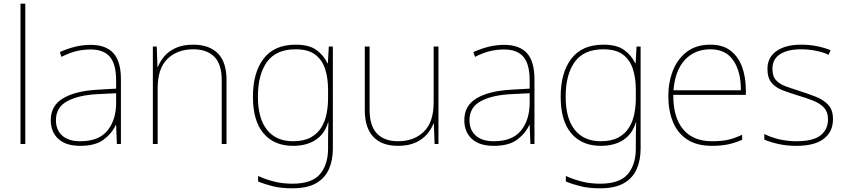

<svg xmlns="http://www.w3.org/2000/svg" viewBox="-20 -780 4579 1040"><path d="M117 0H91V-760H117Z M471 -537Q553 -537 594 -492.5Q635 -448 635 -350V0H613L609 -103H607Q586 -57 541 -23.5Q496 10 415 10Q336 10 295.5 -28Q255 -66 255 -129Q255 -208 321.5 -247.5Q388 -287 506 -294L609 -300V-343Q609 -433 575 -472.5Q541 -512 471 -512Q431 -512 393.5 -503Q356 -494 313 -472L304 -498Q344 -516 385.5 -526.5Q427 -537 471 -537ZM508 -270Q406 -265 344.5 -232Q283 -199 283 -129Q283 -76 317 -45.5Q351 -15 415 -15Q515 -15 561.5 -72Q608 -129 609 -220V-275Z M1027 -538Q1113 -538 1160 -491Q1207 -444 1207 -346V0H1181V-345Q1181 -433 1140.5 -473Q1100 -513 1027 -513Q941 -513 887.5 -461.5Q834 -410 834 -302V0H808V-528H829L833 -417H835Q847 -448 870.5 -475.5Q894 -503 932.5 -520.5Q971 -538 1027 -538Z M1581 -538Q1654 -538 1693.5 -509.5Q1733 -481 1754 -437H1756L1761 -528H1783V25Q1783 88 1761.5 136.5Q1740 185 1692 212.5Q1644 240 1564 240Q1503 240 1458.5 229Q1414 218 1378 203V173Q1414 190 1461 202.5Q1508 215 1564 215Q1670 215 1713.5 163Q1757 111 1757 25V-17Q1757 -46 1757.5 -67Q1758 -88 1759 -117H1757Q1739 -55 1690 -22.5Q1641 10 1567 10Q1465 10 1407.5 -57.5Q1350 -125 1350 -256Q1350 -387 1408 -462.5Q1466 -538 1581 -538ZM1581 -513Q1476 -513 1426.5 -445Q1377 -377 1377 -256Q1377 -138 1426.5 -76.5Q1476 -15 1567 -15Q1626 -15 1663 -35.5Q1700 -56 1720.5 -89.5Q1741 -123 1749 -164Q1757 -205 1757 -246V-294Q1757 -357 1741 -406.5Q1725 -456 1687 -484.5Q1649 -513 1581 -513Z M2355 -528V0H2334L2330 -111H2328Q2317 -81 2293 -53Q2269 -25 2230.5 -7.5Q2192 10 2136 10Q2048 10 2002 -39Q1956 -88 1956 -182V-528H1982V-186Q1982 -98 2022 -56.5Q2062 -15 2136 -15Q2222 -15 2275.5 -66.5Q2329 -118 2329 -226V-528Z M2711 -537Q2793 -537 2834 -492.5Q2875 -448 2875 -350V0H2853L2849 -103H2847Q2826 -57 2781 -23.5Q2736 10 2655 10Q2576 10 2535.5 -28Q2495 -66 2495 -129Q2495 -208 2561.5 -247.5Q2628 -287 2746 -294L2849 -300V-343Q2849 -433 2815 -472.5Q2781 -512 2711 -512Q2671 -512 2633.5 -503Q2596 -494 2553 -472L2544 -498Q2584 -516 2625.5 -526.5Q2667 -537 2711 -537ZM2748 -270Q2646 -265 2584.5 -232Q2523 -199 2523 -129Q2523 -76 2557 -45.5Q2591 -15 2655 -15Q2755 -15 2801.5 -72Q2848 -129 2849 -220V-275Z M3248 -538Q3321 -538 3360.5 -509.5Q3400 -481 3421 -437H3423L3428 -528H3450V25Q3450 88 3428.5 136.5Q3407 185 3359 212.5Q3311 240 3231 240Q3170 240 3125.5 229Q3081 218 3045 203V173Q3081 190 3128 202.5Q3175 215 3231 215Q3337 215 3380.5 163Q3424 111 3424 25V-17Q3424 -46 3424.5 -67Q3425 -88 3426 -117H3424Q3406 -55 3357 -22.5Q3308 10 3234 10Q3132 10 3074.5 -57.5Q3017 -125 3017 -256Q3017 -387 3075 -462.5Q3133 -538 3248 -538ZM3248 -513Q3143 -513 3093.5 -445Q3044 -377 3044 -256Q3044 -138 3093.5 -76.5Q3143 -15 3234 -15Q3293 -15 3330 -35.5Q3367 -56 3387.5 -89.5Q3408 -123 3416 -164Q3424 -205 3424 -246V-294Q3424 -357 3408 -406.5Q3392 -456 3354 -484.5Q3316 -513 3248 -513Z M3828 -538Q3896 -538 3938 -505Q3980 -472 4000 -416.5Q4020 -361 4020 -291V-266H3627Q3626 -145 3680 -80Q3734 -15 3837 -15Q3885 -15 3919.5 -22Q3954 -29 4000 -50V-23Q3962 -6 3923.5 2Q3885 10 3837 10Q3754 10 3701.5 -25Q3649 -60 3624.5 -121Q3600 -182 3600 -259Q3600 -334 3625 -397.5Q3650 -461 3700.5 -499.5Q3751 -538 3828 -538ZM3828 -513Q3744 -513 3690.5 -456.5Q3637 -400 3628 -291H3993Q3994 -390 3953 -451.5Q3912 -513 3828 -513Z M4492 -134Q4492 -67 4442.5 -28.5Q4393 10 4294 10Q4239 10 4194 -0.5Q4149 -11 4120 -24V-54Q4200 -15 4294 -15Q4385 -15 4425 -47Q4465 -79 4465 -134Q4465 -173 4443.5 -196.5Q4422 -220 4385.5 -234.5Q4349 -249 4305 -262Q4259 -276 4220.5 -290.5Q4182 -305 4159.5 -331.5Q4137 -358 4137 -407Q4137 -469 4186 -503.5Q4235 -538 4319 -538Q4366 -538 4407 -529.5Q4448 -521 4479 -508L4468 -483Q4440 -497 4399.5 -505Q4359 -513 4319 -513Q4247 -513 4205.5 -486.5Q4164 -460 4164 -407Q4164 -366 4184.5 -344.5Q4205 -323 4239.5 -311Q4274 -299 4314 -286Q4358 -272 4399 -256Q4440 -240 4466 -212.5Q4492 -185 4492 -134Z"/></svg>

Font: Noto Sans Bengali Thin
Style: Regular
Weight: 100
Designer: Jelle Bosma - Monotype Design Team
Foundry: Monotype Imaging Inc.
Version: Version 2.003; ttfautohint (v1.8.4.7-5d5b)